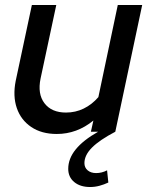

<svg xmlns="http://www.w3.org/2000/svg" viewBox="-20 -529 596 771"><path d="M342 222Q302 222 278 202Q254 182 254 149Q254 108 284 71Q314 34 374 0H345L355 -45Q289 9 208 9Q147 9 105.5 -19Q64 -47 47.5 -95Q31 -143 43 -204L108 -509H206L143 -214Q130 -152 158.5 -114.5Q187 -77 245 -77Q283 -77 316 -93Q349 -109 375 -139L453 -509H551L443 0Q380 33 349.5 63.5Q319 94 319 126Q319 144 332 155Q345 166 366 166Q389 166 410 155L415 204Q398 212 379.5 217Q361 222 342 222Z"/></svg>

Font: Red Hat Display SemiBold
Style: Italic
Weight: 600
Italic angle: -12°
Designer: Pentagram, MCKL
Foundry: Pentagram, MCKL
Version: Version 1.023